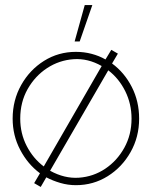

<svg xmlns="http://www.w3.org/2000/svg" viewBox="-20 -719 600 759"><path d="M141 20 115 5 138 -34Q89.5 -70 59.8 -126.8Q30 -183.5 30 -250Q30 -323 63.8 -383Q97.5 -443 154.2 -478.5Q211 -514 280 -514Q312.5 -514 342 -506.2Q371.5 -498.5 397 -484L420 -522L446 -507L423 -468Q472 -432 501 -375.2Q530 -318.5 530 -250Q530 -177.5 496.2 -117.8Q462.5 -58 405.8 -22.5Q349 13 280 13Q248.5 13 218.5 4.2Q188.5 -4.5 163 -18ZM153 -61 382 -458Q327.5 -489 270.8 -485Q214 -481 166.2 -449.8Q118.5 -418.5 89.2 -366.8Q60 -315 60 -250Q60 -191.5 85.5 -142Q111 -92.5 153 -61ZM178 -44Q235 -12.5 292 -16.5Q349 -20.5 396 -52Q443 -83.5 471.5 -135Q500 -186.5 500 -250Q500 -308.5 475 -358.8Q450 -409 408 -441ZM275 -555 315 -699H345L295 -555Z"/></svg>

Font: Urbanist Thin
Style: Regular
Weight: 100
Designer: Corey Hu
Foundry: Corey Hu
Version: Version 1.330; ttfautohint (v1.8.4.7-5d5b)